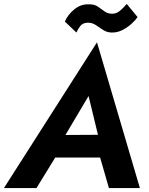

<svg xmlns="http://www.w3.org/2000/svg" viewBox="-50 -960 761 980"><path d="M281 -850 340 -794Q346 -808 358.5 -825.5Q371 -843 396 -844Q419 -845 437.5 -833Q456 -821 475 -808Q494 -795 518 -794Q547 -793 572.5 -805.5Q598 -818 619 -836.5Q640 -855 652 -873L597 -940Q581 -921 563.5 -906Q546 -891 526 -890Q502 -889 485 -901Q468 -913 450.5 -925.5Q433 -938 406 -938Q363 -940 329.5 -912.5Q296 -885 281 -850ZM232 -156H461L506 0H664L445 -744L-30 0H136ZM284 -271 402 -470 450 -272Z"/></svg>

Font: Jost* 600 Semi Italic
Style: Italic
Weight: 600
Italic angle: -10°
Version: Version 3.200; ttfautohint (v0.97) -l 8 -r 50 -G 200 -x 14 -